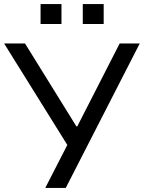

<svg xmlns="http://www.w3.org/2000/svg" viewBox="-23 -917 702 937"><path d="M198 0 316 -230 314 -196 -3 -705H99L350 -300H354L561 -705H659L298 0ZM381 -800V-897H483V-800ZM175 -800V-897H277V-800Z"/></svg>

Font: Nunito Sans 6pt
Style: Regular
Weight: 400
Version: Version 3.101;gftools[0.9.27]